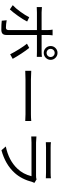

<svg xmlns="http://www.w3.org/2000/svg" viewBox="1010 -1878 909 2970"><g transform="rotate(90 1465.0 -393.5)"><path d="M736.3 -721.7Q736.3 -695.3 754.4 -677.2Q772.5 -659.2 798.8 -659.2Q825.2 -659.2 843.8 -677.2Q862.3 -695.3 862.3 -721.7Q862.3 -747.1 843.8 -765.6Q825.2 -784.2 798.8 -784.2Q772.5 -784.2 754.4 -765.6Q736.3 -747.1 736.3 -721.7ZM60.5 -135.7Q108.4 -179.7 163.1 -255.4Q217.8 -331.1 247.1 -390.6L313.5 -358.4Q284.2 -298.8 227.1 -218.3Q169.9 -137.7 126 -90.8ZM89.8 -506.8V-586.9Q135.7 -582 172.9 -582H445.3V-683.6Q445.3 -717.8 438.5 -752H527.3Q521.5 -710.9 521.5 -682.6V-582H781.2Q819.3 -582 860.4 -586.9V-507.8Q835 -509.8 782.2 -509.8H521.5V-502.9V-36.1Q521.5 2.9 502 22Q482.4 41 438.5 41Q355.5 41 300.8 34.2L293.9 -42Q358.4 -30.3 407.2 -30.3Q444.3 -30.3 445.3 -67.4V-502.9V-509.8H172.9Q128.9 -509.8 89.8 -506.8ZM656.2 -355.5 721.7 -390.6Q758.8 -345.7 809.1 -269Q859.4 -192.4 890.6 -134.8L820.3 -95.7Q788.1 -159.2 740.2 -235.8Q692.4 -312.5 656.2 -355.5ZM692.4 -721.7Q692.4 -765.6 723.6 -796.9Q754.9 -828.1 798.8 -828.1Q842.8 -828.1 874.5 -796.9Q906.2 -765.6 906.2 -721.7Q906.2 -677.7 874.5 -646.5Q842.8 -615.2 798.8 -615.2Q754.9 -615.2 723.6 -646Q692.4 -676.8 692.4 -721.7Z M1076.2 -421.9Q1149.4 -417 1211.9 -417H1747.1Q1798.8 -417 1852.5 -421.9V-329.1Q1770.5 -333 1748 -333H1211.9Q1136.7 -333 1076.2 -329.1Z M2179.7 -726.6Q2211.9 -721.7 2265.6 -721.7H2650.4Q2709 -721.7 2738.3 -726.6V-647.5Q2705.1 -650.4 2649.4 -650.4H2265.6Q2217.8 -650.4 2179.7 -647.5ZM2091.8 -421.9V-502Q2162.1 -496.1 2186.5 -496.1H2702.1Q2737.3 -496.1 2754.9 -503.9L2809.6 -470.7Q2798.8 -449.2 2796.9 -441.4Q2752 -270.5 2654.3 -164.1Q2523.4 -20.5 2304.7 39.1L2246.1 -28.3Q2461.9 -72.3 2589.8 -208Q2674.8 -296.9 2706.1 -425.8H2186.5Q2138.7 -425.8 2091.8 -421.9Z"/></g></svg>

Font: Min Sans
Style: Regular
Weight: 400
Designer: Jinseong-Kim, NotoSansCJK, Nunito
Foundry: Jinseong-Kim
Version: Version 1.400;Glyphs 3.1.2 (3151)